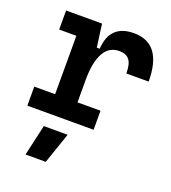

<svg xmlns="http://www.w3.org/2000/svg" viewBox="-138 -630 863 968"><g transform="rotate(20 293.0 -146.0)"><path d="M34.2 0V-102.1H146V-415.5H53.7V-517.6H246.6L263.2 -394.5H278.8Q287.1 -527.3 415 -527.3Q567.4 -527.3 567.4 -323.2H447.8Q447.8 -373.5 430.7 -395.5Q413.6 -417.5 376.5 -417.5Q320.8 -417.5 293.5 -366.7Q266.1 -315.9 266.1 -222.7V-102.1H389.6V0ZM109.9 234.4 147.5 68.4H275.4L218.3 234.4Z"/></g></svg>

Font: Caskaydia Cove SemiBold
Style: Regular
Weight: 600
Monospace: yes
Designer: Aaron Bell
Foundry: Saja Typeworks
Version: Version 4.300; ttfautohint (v1.8.3)